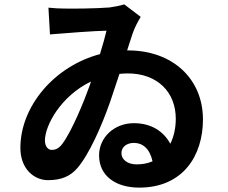

<svg xmlns="http://www.w3.org/2000/svg" viewBox="-20 -806 1040 876"><path d="M603 -56C562 -56 534 -78 534 -107C534 -137 560 -154 591 -154C630 -154 663 -129 676 -70C655 -61 631 -56 603 -56ZM390 -418C364 -345 307 -205 263 -148C247 -127 231 -122 216 -122C200 -122 185 -137 185 -165C185 -234 258 -368 395 -434ZM560 -576C570 -607 579 -634 585 -653C595 -682 610 -709 622 -729L547 -786C528 -780 502 -775 480 -772C420 -767 311 -766 272 -767C255 -767 229 -768 201 -771L208 -649C277 -655 412 -665 466 -666C459 -637 449 -600 436 -559C228 -504 73 -321 73 -131C73 -35 136 16 199 16C262 16 301 -3 332 -38C386 -100 443 -229 482 -340C496 -382 511 -427 525 -469C538 -470 550 -471 563 -471C698 -471 782 -386 782 -264C782 -224 774 -184 757 -150C727 -206 671 -244 591 -244C500 -244 432 -178 432 -97C432 -2 510 50 615 50C815 50 906 -96 906 -261C906 -446 768 -576 564 -576Z"/></svg>

Font: Genne Gothic Bold
Style: Regular
Weight: 700
Designer: Ryoko NISHIZUKA (kana & ideographs); Paul D. Hunt (Latin, Greek & Cyrillic); Wenlong ZHANG (bopomofo); Sandoll Communica
Foundry: Adobe Systems Incorporated
Version: Version 1.004;PS 1.004;hotconv 16.6.51;makeotf.lib2.5.65220